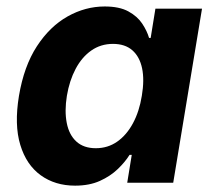

<svg xmlns="http://www.w3.org/2000/svg" viewBox="-20 -573 671 602"><path d="M215.4 9.1Q152.8 9.1 107.7 -23.5Q62.6 -56 43.6 -118.8Q24.5 -181.6 39.4 -272.2Q55.1 -365.7 95.7 -428Q136.3 -490.2 192 -521.5Q247.7 -552.7 308.2 -552.7Q354.4 -552.7 382.6 -537.2Q410.8 -521.8 425.9 -498.9Q441.1 -476 447.4 -454H452.4L467.3 -545.9H613.4L523.1 0H378.9L393.1 -87.4H386.2Q372.2 -64.9 349.1 -42.8Q326 -20.6 293 -5.7Q260 9.1 215.4 9.1ZM280.4 -108.3Q318.1 -108.3 347.6 -129Q377.1 -149.7 396.9 -186.6Q416.8 -223.5 424.7 -272.7Q433.1 -322.4 425.5 -358.9Q417.8 -395.4 394.9 -415.4Q372 -435.4 334.3 -435.4Q295.8 -435.4 266.1 -414.5Q236.4 -393.6 217.1 -357Q197.7 -320.4 189.7 -272.7Q182 -224.8 189.3 -187.5Q196.5 -150.3 219.4 -129.3Q242.3 -108.3 280.4 -108.3Z"/></svg>

Font: Inter Variable
Style: Italic
Weight: 400
Italic angle: -9.39999°
Designer: Rasmus Andersson
Foundry: rsms
Version: Version 4.001;git-9221beed3